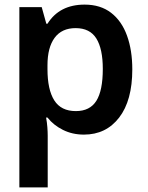

<svg xmlns="http://www.w3.org/2000/svg" viewBox="-20 -573 640 833"><path d="M64 240V-542H161L181 -470H186Q238 -553 347 -553Q416 -553 462 -517.5Q508 -482 531 -418.5Q554 -355 554 -272Q554 -137 497 -63Q440 11 344 11Q294 11 253 -9.5Q212 -30 186 -63H180Q184 -41 185.5 -20.5Q187 0 187 16V240ZM309 -91Q370 -91 398 -135.5Q426 -180 426 -274Q426 -361 398 -406Q370 -451 308 -451Q248 -451 217 -409Q186 -367 186 -290V-273Q186 -184 215.5 -137.5Q245 -91 309 -91Z"/></svg>

Font: Noto Sans Mono SemiBold
Style: Regular
Weight: 600
Designer: Monotype Design Team
Foundry: Monotype Imaging Inc.
Version: Version 2.014; ttfautohint (v1.8.4.7-5d5b)